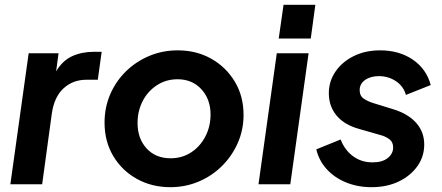

<svg xmlns="http://www.w3.org/2000/svg" viewBox="-20 -765 1836 797"><path d="M23 0 99 -544H223L213 -469Q240 -514 280 -532Q320 -550 370 -550H402L386 -434H339Q283 -434 244 -398.5Q205 -363 195 -293L155 0Z M687 12Q610 12 548 -22.5Q486 -57 450 -117.5Q414 -178 414 -256Q414 -319 437.5 -373.5Q461 -428 503 -469Q545 -510 600 -533Q655 -556 718 -556Q795 -556 856.5 -521.5Q918 -487 954.5 -426.5Q991 -366 991 -288Q991 -226 967 -171.5Q943 -117 901 -75.5Q859 -34 804 -11Q749 12 687 12ZM688 -108Q736 -108 773.5 -132.5Q811 -157 832.5 -198.5Q854 -240 854 -290Q854 -353 816 -394.5Q778 -436 717 -436Q669 -436 631 -411Q593 -386 572 -345Q551 -304 551 -254Q551 -190 588.5 -149Q626 -108 688 -108Z M1137 -605 1157 -745H1289L1270 -605ZM1053 0 1129 -544H1261L1185 0Z M1522 12Q1465 12 1417 -7.5Q1369 -27 1336.5 -62.5Q1304 -98 1293 -145L1394 -186Q1411 -142 1445.5 -116.5Q1480 -91 1527 -91Q1567 -91 1589.5 -109Q1612 -127 1612 -153Q1612 -176 1595 -188Q1578 -200 1557 -205L1470 -230Q1409 -247 1377 -285.5Q1345 -324 1345 -378Q1345 -428 1373 -468.5Q1401 -509 1449 -532.5Q1497 -556 1558 -556Q1637 -556 1693.5 -517.5Q1750 -479 1768 -412L1665 -371Q1655 -407 1623.5 -428Q1592 -449 1553 -449Q1518 -449 1495.5 -433Q1473 -417 1473 -391Q1473 -367 1490 -355.5Q1507 -344 1530 -337L1614 -311Q1675 -292 1708 -254.5Q1741 -217 1741 -165Q1741 -115 1712.5 -75Q1684 -35 1635 -11.5Q1586 12 1522 12Z"/></svg>

Font: Plus Jakarta Sans
Style: Bold Italic
Weight: 700
Italic angle: -8°
Designer: Gumpita Rahayu
Foundry: Tokotype
Version: Version 2.071; ttfautohint (v1.8.4.7-5d5b);gftools[0.9.29]